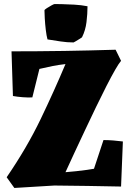

<svg xmlns="http://www.w3.org/2000/svg" viewBox="-20 -918 641 950"><path d="M51 12 13 -41Q113 -187 181 -328.5Q249 -470 304 -601Q270 -597 241.5 -591.5Q213 -586 175 -577L140 -436Q118 -435 92 -437Q66 -439 44 -443L37 -664Q99 -664 164.5 -664.5Q230 -665 299 -666Q422 -668 552 -672L579 -617Q569 -606 550 -573Q531 -540 506.5 -492Q482 -444 455 -388Q428 -332 400.5 -273.5Q373 -215 348 -161.5Q323 -108 304 -66Q329 -68 357.5 -71Q386 -74 410.5 -77.5Q435 -81 445 -83L492 -225Q515 -225 540.5 -223Q566 -221 588 -218L579 5Q497 3 414.5 2Q332 1 249 0ZM215 -723Q210 -741 206.5 -770.5Q203 -800 201.5 -827.5Q200 -855 200 -867Q200 -870 211.5 -877.5Q223 -885 235 -891.5Q247 -898 250 -898Q259 -898 286 -897.5Q313 -897 348 -895Q383 -893 413 -887Q413 -850 408 -809Q403 -768 386 -734Q386 -733 375.5 -726.5Q365 -720 355 -714Q345 -708 344 -708Q312 -708 279.5 -713Q247 -718 215 -723Z"/></svg>

Font: Labrada Black
Style: Regular
Weight: 900
Designer: Mercedes Jáuregui
Foundry: Omnibus-Type Team
Version: Version 1.000; ttfautohint (v1.8.4.7-5d5b)